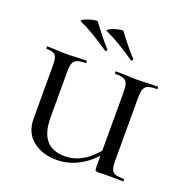

<svg xmlns="http://www.w3.org/2000/svg" viewBox="-122 -768 855 890"><g transform="rotate(20 305.5 -323.0)"><path d="M371 -456Q368 -456 368 -462Q368 -468 371 -468L415 -467Q451 -465 475 -465Q496 -465 532 -467L577 -468Q579 -468 579 -462Q579 -456 577 -456Q548 -456 533.5 -450.5Q519 -445 513.5 -430.5Q508 -416 508 -387V-81Q508 -51 513 -36.5Q518 -22 531.5 -17Q545 -12 574 -12Q577 -12 577 -6Q577 0 574 0L509 -1L454 0Q442 0 439 -3Q436 -6 436 -19V-385Q436 -415 431.5 -429.5Q427 -444 413.5 -450Q400 -456 371 -456ZM250 12Q179 12 132.5 -25.5Q86 -63 86 -132V-387Q86 -417 82 -431Q78 -445 66.5 -450.5Q55 -456 32 -456Q30 -456 30 -462Q30 -468 32 -468L71 -467Q103 -465 123 -465Q147 -465 185 -467L225 -468Q227 -468 227 -462Q227 -456 225 -456Q196 -456 182 -450Q168 -444 163 -429.5Q158 -415 158 -385V-163Q158 -17 280 -17Q328 -17 371 -43Q414 -69 459 -129L472 -118Q420 -50 365.5 -19Q311 12 250 12ZM266 -629Q259 -632 271 -639Q283 -646 302 -651.5Q321 -657 332 -657Q339 -657 340 -654Q392 -584 425 -550Q426 -549 426 -547Q426 -544 423 -541Q420 -538 417 -540Q331 -600 266 -629ZM138 -630Q132 -633 144 -640Q156 -647 175 -652.5Q194 -658 205 -658Q212 -658 213 -655Q262 -588 297 -551Q298 -550 298 -548Q298 -544 295.5 -541.5Q293 -539 289 -541Q203 -601 138 -630Z"/></g></svg>

Font: Cormorant Unicase Medium
Style: Regular
Weight: 500
Designer: Christian Thalmann (Catharsis Fonts)
Foundry: Catharsis Fonts
Version: Version 4.000